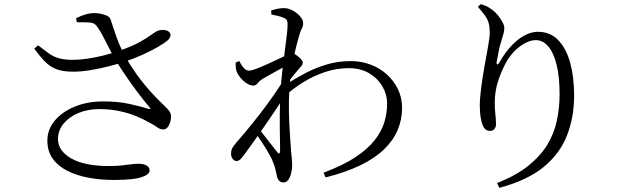

<svg xmlns="http://www.w3.org/2000/svg" viewBox="-20 -830 3040 924"><path d="M527 36Q465 36 407.5 25.5Q350 15 305 -7.5Q260 -30 234 -66Q208 -102 208 -153Q208 -207 243.5 -249.5Q279 -292 340 -317Q401 -342 477 -342Q548 -342 604.5 -329.5Q661 -317 695 -306Q710 -303 700 -313Q673 -345 645 -382Q617 -419 589.5 -459Q562 -499 536 -541Q520 -569 505.5 -597.5Q491 -626 477 -653Q463 -680 449 -700Q436 -720 414.5 -721.5Q393 -723 350 -723L346 -742Q371 -755 392.5 -761Q414 -767 430 -767Q458 -767 483 -759Q508 -751 512 -737Q521 -712 529.5 -684.5Q538 -657 550.5 -625.5Q563 -594 583 -558Q607 -515 637 -473Q667 -431 701 -393Q735 -355 770 -322Q788 -305 795 -295Q802 -285 803 -273Q804 -259 799.5 -243.5Q795 -228 786.5 -217.5Q778 -207 767 -207Q751 -207 738 -216.5Q725 -226 703 -238Q674 -255 636.5 -270.5Q599 -286 554 -295.5Q509 -305 458 -305Q402 -305 357 -286Q312 -267 285.5 -234.5Q259 -202 259 -161Q259 -104 323 -67.5Q387 -31 504 -31Q542 -31 567.5 -34Q593 -37 611.5 -39.5Q630 -42 648 -42Q671 -42 685.5 -33.5Q700 -25 700 -9Q700 10 660.5 23Q621 36 527 36ZM332 -485Q284 -485 253 -496.5Q222 -508 197.5 -532.5Q173 -557 145 -596L163 -612Q194 -588 216.5 -572Q239 -556 266 -549Q293 -542 332 -542Q363 -542 403 -548Q443 -554 482.5 -564Q522 -574 552 -585Q613 -606 648.5 -625.5Q684 -645 703 -659Q722 -673 737 -681Q752 -687 770 -685.5Q788 -684 796 -674Q803 -665 799.5 -654Q796 -643 785 -634Q769 -621 737 -602.5Q705 -584 663.5 -565.5Q622 -547 577 -532Q547 -522 504 -511Q461 -500 416 -492.5Q371 -485 332 -485Z M1537 1Q1631 -34 1690.5 -73.5Q1750 -113 1783.5 -156Q1817 -199 1830 -243Q1843 -287 1843 -331Q1843 -375 1820.5 -414Q1798 -453 1756.5 -477.5Q1715 -502 1658 -502Q1600 -502 1544.5 -483.5Q1489 -465 1440.5 -435Q1392 -405 1356 -372L1357 -424Q1405 -455 1453.5 -480Q1502 -505 1555 -520.5Q1608 -536 1669 -536Q1718 -536 1762.5 -519.5Q1807 -503 1841 -472.5Q1875 -442 1895 -401Q1915 -360 1915 -311Q1915 -255 1894 -205Q1873 -155 1829 -112Q1785 -69 1715 -35Q1645 -1 1547 24ZM1119 -55Q1108 -55 1100 -65Q1092 -75 1092 -90Q1092 -104 1096.5 -114.5Q1101 -125 1115 -141Q1131 -159 1161.5 -195.5Q1192 -232 1227.5 -277.5Q1263 -323 1296.5 -371Q1330 -419 1354 -460L1352 -372Q1333 -341 1308 -303.5Q1283 -266 1256 -227Q1229 -188 1203 -151.5Q1177 -115 1155 -85Q1146 -73 1138 -64.5Q1130 -56 1119 -55ZM1345 48Q1331 48 1323 39.5Q1315 31 1312 14Q1308 -4 1304.5 -18.5Q1301 -33 1294 -50Q1289 -65 1273 -92.5Q1257 -120 1238 -149Q1219 -178 1202 -199L1218 -221Q1234 -200 1253 -176Q1272 -152 1288.5 -130.5Q1305 -109 1314 -98Q1327 -82 1328 -105Q1328 -135 1327 -181.5Q1326 -228 1326.5 -282.5Q1327 -337 1330 -389Q1333 -442 1339 -491.5Q1345 -541 1350.5 -584Q1356 -627 1360 -659.5Q1364 -692 1364 -712Q1364 -729 1359 -735Q1354 -741 1341 -746Q1331 -750 1317.5 -753.5Q1304 -757 1286 -760L1285 -780Q1299 -784 1314.5 -787.5Q1330 -791 1347 -791Q1368 -791 1389.5 -779Q1411 -767 1425 -750.5Q1439 -734 1439 -719Q1439 -704 1432 -691.5Q1425 -679 1417 -649Q1413 -635 1406.5 -610Q1400 -585 1393.5 -552Q1387 -519 1381.5 -481.5Q1376 -444 1373 -408Q1369 -349 1370.5 -289Q1372 -229 1375.5 -179.5Q1379 -130 1381 -100Q1383 -81 1384.5 -65.5Q1386 -50 1386 -34Q1386 -17 1381.5 2Q1377 21 1368 34.5Q1359 48 1345 48ZM1199 -418Q1185 -418 1168 -428.5Q1151 -439 1137.5 -455.5Q1124 -472 1118 -488Q1115 -500 1114.5 -510Q1114 -520 1114 -529L1132 -536Q1143 -513 1154.5 -501.5Q1166 -490 1179 -490Q1190 -490 1216 -500Q1242 -510 1272.5 -524Q1303 -538 1329.5 -550.5Q1356 -563 1366 -569Q1376 -574 1382 -574.5Q1388 -575 1397 -571Q1410 -563 1423.5 -550.5Q1437 -538 1437 -528Q1437 -519 1429.5 -511Q1422 -503 1413 -492Q1405 -483 1395 -471Q1385 -459 1375.5 -445.5Q1366 -432 1356 -419L1360 -477Q1365 -485 1369.5 -497.5Q1374 -510 1377 -522Q1355 -512 1331.5 -499.5Q1308 -487 1286 -474.5Q1264 -462 1246 -452Q1230 -442 1220.5 -430Q1211 -418 1199 -418Z M2372 51Q2463 15 2521.5 -31.5Q2580 -78 2613 -132Q2646 -186 2659.5 -248Q2673 -310 2673 -377Q2673 -459 2659 -517Q2645 -575 2619 -606Q2593 -637 2558 -637Q2535 -637 2508 -623Q2481 -609 2456 -584Q2431 -559 2413 -525Q2389 -479 2375 -433Q2361 -387 2361 -334Q2361 -303 2364 -279.5Q2367 -256 2367 -232Q2367 -218 2359 -209Q2351 -200 2339 -200Q2328 -200 2319.5 -205Q2311 -210 2304 -225Q2299 -236 2295.5 -252.5Q2292 -269 2290.5 -287Q2289 -305 2289 -318Q2289 -358 2296 -410.5Q2303 -463 2312.5 -515.5Q2322 -568 2329.5 -610.5Q2337 -653 2337 -673Q2337 -699 2332 -718Q2327 -737 2314 -755Q2301 -773 2280 -797L2293 -810Q2308 -806 2319.5 -801Q2331 -796 2341 -788Q2360 -776 2374.5 -758.5Q2389 -741 2398 -724Q2407 -707 2407 -696Q2407 -681 2403 -668Q2399 -655 2394 -637Q2386 -613 2381 -589Q2376 -565 2371 -536Q2368 -521 2373 -520Q2378 -519 2386 -534Q2410 -576 2439.5 -608Q2469 -640 2502.5 -658.5Q2536 -677 2568 -677Q2628 -677 2666.5 -637Q2705 -597 2724 -528Q2743 -459 2743 -370Q2743 -267 2709 -179Q2675 -91 2596.5 -26.5Q2518 38 2383 74Z"/></svg>

Font: Noto Serif HK ExtraLight
Style: Regular
Weight: 400
Version: Version 2.002-H1;hotconv 1.1.0;makeotfexe 2.6.0